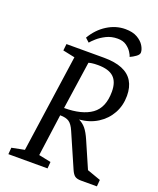

<svg xmlns="http://www.w3.org/2000/svg" viewBox="-151 -918 828 1009"><g transform="rotate(20 262.5 -414.0)"><path d="M374 -828Q415 -828 441 -813Q467 -798 479.5 -777.5Q492 -757 492 -740Q492 -728 476 -716.5Q460 -705 444 -698Q442 -707 431.5 -723.5Q421 -740 402 -753.5Q383 -767 353 -767Q318 -767 290 -753Q262 -739 243 -722Q224 -705 216 -695L194 -715Q225 -768 273 -798Q321 -828 374 -828ZM20 0 23 -37 94 -51 172 -597 105 -611 109 -648H319Q380 -648 420.5 -631.5Q461 -615 481 -582Q501 -549 501 -501Q501 -446 476.5 -402Q452 -358 408.5 -330.5Q365 -303 307 -298Q330 -287 346 -267.5Q362 -248 378 -211L442 -64L518 -37L515 0H426Q403 0 391.5 -8.5Q380 -17 370 -40L288 -228Q274 -261 256.5 -273Q239 -285 206 -285L174 -51L242 -37L239 0ZM212 -328Q312 -328 365.5 -366.5Q419 -405 419 -494Q419 -549 391 -575Q363 -601 303 -601Q282 -601 269 -599Q256 -597 251 -595Z"/></g></svg>

Font: Faustina
Style: Italic
Weight: 400
Italic angle: -8°
Designer: Alfonso Garcia
Foundry: http://www.omnibus-type.com
Version: Version 1.200